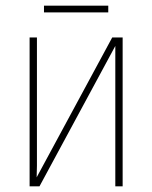

<svg xmlns="http://www.w3.org/2000/svg" viewBox="-20 -661 540 681"><path d="M85 0V-528H111V-115Q111 -92 111 -73Q111 -54 110 -32L378 -528H415V0H389V-498L120 0ZM136 -617V-641H364V-617Z"/></svg>

Font: Noto Sans Mono ExtraCondensed Thin
Style: Regular
Weight: 100
Width: 2
Designer: Monotype Design Team
Foundry: Monotype Imaging Inc.
Version: Version 2.014; ttfautohint (v1.8.4.7-5d5b)